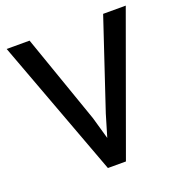

<svg xmlns="http://www.w3.org/2000/svg" viewBox="-134 -860 931 981"><g transform="rotate(-20 332.0 -369.0)"><path d="M286.5 5.5 8.5 -743H133L302 -259.5L336 -140L371.5 -259.5L533 -743H656L384.5 5.5Z"/></g></svg>

Font: Tracken
Style: Regular
Weight: 400
Designer: Eben Sorkin
Foundry: Eben Sorkin
Version: Version 2.001